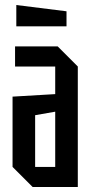

<svg xmlns="http://www.w3.org/2000/svg" viewBox="-20 -745 370 765"><path d="M30 -80V-360L200 -370V-480H40V-560H210L290 -480V0H110ZM120 -286V-80H200V-300ZM245 -640H45V-725L245 -700Z"/></svg>

Font: Tektur Condensed
Style: Regular
Weight: 400
Width: 3
Designer: Adam Jagosz
Foundry: Adam Jagosz
Version: Version 1.005;gftools[0.9.30]